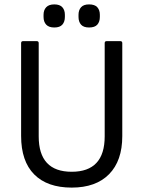

<svg xmlns="http://www.w3.org/2000/svg" viewBox="-20 -842 652 873"><path d="M306 11Q195 11 135.5 -49Q76 -109 76 -224V-646Q76 -655 85 -655H147Q156 -655 156 -646V-222Q156 -61 306 -61Q456 -61 456 -222V-646Q456 -655 465 -655H527Q536 -655 536 -646V-223Q536 -111 476 -50Q416 11 306 11ZM227 -717Q202 -717 190 -730Q178 -743 178 -765V-775Q178 -796 190 -809Q202 -822 227 -822Q252 -822 263.5 -809Q275 -796 275 -775V-765Q275 -743 263.5 -730Q252 -717 227 -717ZM385 -717Q360 -717 348.5 -730Q337 -743 337 -765V-775Q337 -796 348.5 -809Q360 -822 385 -822Q411 -822 422.5 -809Q434 -796 434 -775V-765Q434 -743 422.5 -730Q411 -717 385 -717Z"/></svg>

Font: Sofia Sans Semi Condensed
Style: Regular
Weight: 400
Designer: Botio Nikoltchev, Ani Petrova
Foundry: lettersoup
Version: Version 4.100; ttfautohint (v1.8.4.7-5d5b)